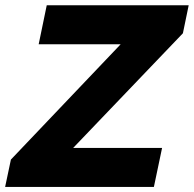

<svg xmlns="http://www.w3.org/2000/svg" viewBox="-52 -722 750 743"><path d="M-32.2 1.5 -9.8 -104.5 415 -550.8H97.7L128.9 -701.7H678.2L655.8 -593.3L231 -149.4H575.2L543.5 1.5Z"/></svg>

Font: Schibsted Grotesk ExtraBold
Style: Italic
Weight: 800
Italic angle: -12°
Designer: Bakken & Baeck AS, Henrik Kongsvoll
Foundry: Schibsted ASA
Version: Version 1.100; ttfautohint (v1.8.4.7-5d5b);gftools[0.9.25]